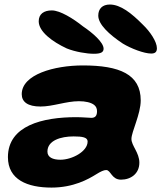

<svg xmlns="http://www.w3.org/2000/svg" viewBox="-20 -763 713 848"><path d="M648 -526.5C667 -526.5 673 -535.5 673 -550C673 -578.5 643.5 -623 611 -654C561 -704.5 512.5 -743 465 -743C432.5 -743 414 -724.5 414 -694C414 -655.5 461.5 -611 522.5 -570.5C559 -548.5 616 -526.5 648 -526.5ZM394.5 -525.5C427 -525.5 437.5 -533 437.5 -548C437.5 -576.5 387 -619.5 346.5 -646.5C303 -681.5 245 -717 209 -717C173.5 -717 151 -701 151 -669C151 -623.5 210.5 -579 275 -549C312 -534 363 -525.5 394.5 -525.5ZM207.5 65.5C304.5 65.5 370 28.5 404.5 7C424.5 -5.5 438.5 -12 449 -12C469.5 -12 472.5 30.5 514.5 30.5C558.5 30.5 595.5 3.5 595.5 -44.5C595.5 -89 560.5 -119.5 560.5 -149.5C560.5 -180.5 601.5 -259 601.5 -319.5C601.5 -435 508 -474 346 -474C220.5 -474 76 -434.5 76 -347C76 -313 102.5 -292.5 159 -292.5C213.5 -292.5 272 -316 328.5 -316C357.5 -316 382 -310.5 396 -299.5C404 -293 408.5 -284 408.5 -272C408.5 -254 402.5 -242.5 383.5 -242.5C375 -242.5 342.5 -245.5 316.5 -245.5C168.5 -245.5 15 -208.5 15 -69C15 31 101.5 65.5 207.5 65.5ZM247 -57.5C212.5 -57.5 189.5 -68.5 189.5 -93.5C189.5 -143 249 -160.5 305 -160.5C344 -160.5 367 -156.5 367 -138C367 -93.5 297.5 -57.5 247 -57.5Z"/></svg>

Font: Gluten
Style: Bold Italic
Weight: 700
Italic angle: -13°
Designer: Tyler Finck
Foundry: Etcetera Type Company
Version: Version 0.920